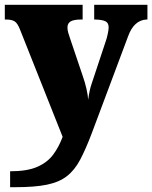

<svg xmlns="http://www.w3.org/2000/svg" viewBox="-23 -556 632 797"><path d="M19 155Q90 155 132 136.5Q174 118 198 85.5Q222 53 237 12L61 -431Q50 -460 37.5 -467.5Q25 -475 2 -475H-3V-536H320V-475H315Q283 -475 270 -467Q257 -459 257 -442Q257 -432 260 -421Q263 -410 267 -399L320 -242Q330 -214 336 -187Q342 -160 343 -142Q346 -164 349.5 -180Q353 -196 357 -207L417 -388Q420 -396 424 -414Q428 -432 428 -442Q428 -461 415 -467.5Q402 -474 373 -475H368V-536H589V-475H585Q533 -472 509 -406L358 -3Q333 63 310 106.5Q287 150 255 175Q223 200 172.5 210.5Q122 221 42 221H19Z"/></svg>

Font: Noto Serif Sinhala Black
Style: Regular
Weight: 900
Designer: Jelle Bosma - Monotype Design Team
Foundry: Monotype Imaging Inc.
Version: Version 2.007; ttfautohint (v1.8.4.7-5d5b)